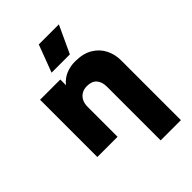

<svg xmlns="http://www.w3.org/2000/svg" viewBox="-277 -891 1221 1221"><g transform="rotate(-45 333.5 -280.0)"><path d="M425 210V-273Q425 -316.5 403.2 -341.2Q381.5 -366 337.5 -366Q309.5 -366 289.2 -353.8Q269 -341.5 258.2 -320Q247.5 -298.5 247.5 -270V0H65.5V-515H247.5V-464Q275 -498.5 313 -514.2Q351 -530 394 -530Q467.5 -530 514.5 -501.5Q561.5 -473 584.2 -427.2Q607 -381.5 607 -330V210ZM239 -585 308.5 -769.5H489L403.5 -585Z"/></g></svg>

Font: Geologica Roman ExtraBold
Style: Regular
Weight: 800
Designer: Sindre Bremnes, Frode Helland
Foundry: Monokrom Skriftforlag AS
Version: Version 1.010;gftools[0.9.28]